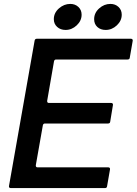

<svg xmlns="http://www.w3.org/2000/svg" viewBox="-20 -961 698 981"><path d="M527 -9Q526 0 516 0H35Q30 0 27.5 -3Q25 -6 26 -11L157 -754Q159 -763 168 -763H649Q654 -763 656.5 -760Q659 -757 658 -752L643 -666Q642 -657 632 -657H267Q258 -657 256 -648L221 -446V-444Q221 -435 230 -435H548Q553 -435 555.5 -432Q558 -429 557 -424L543 -339Q542 -330 532 -330H210Q201 -330 199 -321L163 -117V-115Q163 -106 172 -106H533Q538 -106 540.5 -103Q543 -100 542 -95ZM255 -863Q255 -895 281 -918Q307 -941 339 -941Q364 -941 380.5 -925.5Q397 -910 397 -886Q397 -855 372 -831.5Q347 -808 315 -808Q289 -808 272 -823.5Q255 -839 255 -863ZM461 -863Q461 -895 486.5 -918Q512 -941 544 -941Q569 -941 585.5 -925.5Q602 -910 602 -886Q602 -855 577 -831.5Q552 -808 520 -808Q494 -808 477.5 -823Q461 -838 461 -863Z"/></svg>

Font: Open Sauce Two Medium Italic
Style: Regular
Weight: 500
Italic angle: -10°
Designer: Alfredo Marco Pradil
Foundry: Creative Sauce Fz LLC
Version: Version 1.477